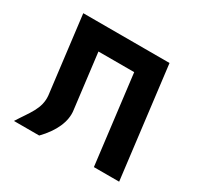

<svg xmlns="http://www.w3.org/2000/svg" viewBox="-150 -877 1081 1052"><g transform="rotate(30 390.0 -351.5)"><path d="M310.4 -215.9 267.9 -561.9H494L562.9 -0.9H722.7L636.6 -702.1H476.8H250.7H90.9L150.6 -215.9C158 -134.3 109.7 -85 57.1 -0.9H216.9C284.9 -70.6 320.5 -147.1 310.4 -215.9Z"/></g></svg>

Font: Hussar
Style: BdOpOblOne
Weight: 700
Foundry: Cannot Into Space Fonts
Version: Version 2.00